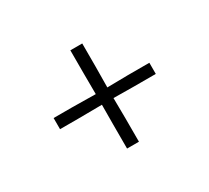

<svg xmlns="http://www.w3.org/2000/svg" viewBox="-101 -688 870 798"><g transform="rotate(-30 334.5 -289.0)"><path d="M305.5 -53.5V-167L306 -263.5L194 -262.5H104.5V-316H194L306 -314.5L305.5 -414.5V-525H362.5V-414.5L361.5 -314.5L459.5 -316H564V-262.5H459.5L361.5 -263.5L362.5 -167V-53.5Z"/></g></svg>

Font: Merriweather 120pt
Style: Bold
Weight: 700
Designer: Eben Sorkin
Foundry: Eben Sorkin
Version: Version 2.100